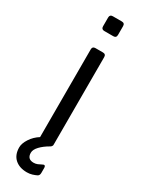

<svg xmlns="http://www.w3.org/2000/svg" viewBox="-217 -699 675 889"><g transform="rotate(30 120.0 -254.5)"><path d="M96 -588Q80 -588 80 -604V-651Q80 -667 96 -667H144Q160 -667 160 -651V-604Q160 -588 144 -588ZM112 158Q72 158 48 136.5Q24 115 24 75Q24 54 40.5 28.5Q57 3 84 -14V-16V-483Q84 -499 100 -499H140Q156 -499 156 -483V-16Q156 -11 155 -9Q154 -8 154 -8Q153 -6 152 -5Q151 -3 150 -2.5Q149 -2 151 -4Q150 -3 149 -2L146 0Q118 16 100.5 34.5Q83 53 83 70Q83 104 117 104Q128 104 137.5 100Q147 96 154 92Q172 81 172 101V127Q172 140 163 145Q153 150 140 154Q127 158 112 158Z"/></g></svg>

Font: Pitagon Sans
Style: Regular
Weight: 400
Designer: Travis Tran
Foundry: Pitagon
Version: Version 1.001; ttfautohint (v1.8.4.7-5d5b);gftools[0.9.26]